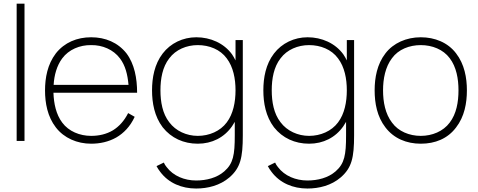

<svg xmlns="http://www.w3.org/2000/svg" viewBox="-20 -786 2666 1071"><path d="M72.9 0V-765.6H116.7V0Z M610.4 -59.4C574 -37.5 532.3 -28.1 488.5 -28.1C425 -28.1 363.5 -53.1 327.1 -102.1C292.7 -147.9 280.2 -208.3 278.1 -268.8H744.8C744.8 -349 730.2 -429.2 685.4 -488.5C637.5 -549 567.7 -578.1 488.5 -578.1C409.4 -578.1 339.6 -549 291.7 -488.5C244.8 -427.1 231.2 -352.1 231.2 -281.2C231.2 -211.5 244.8 -135.4 291.7 -75C337.5 -15.6 410.4 15.6 488.5 15.6C537.5 15.6 585.4 5.2 628.1 -18.8C669.8 -42.7 706.3 -80.2 731.3 -134.4L694.8 -155.2C672.9 -111.5 643.8 -80.2 610.4 -59.4ZM327.1 -460.4C363.5 -509.4 425 -535.4 488.5 -534.4C551 -535.4 612.5 -509.4 649 -460.4C679.2 -420.8 691.7 -370.8 696.9 -312.5H279.2C282.3 -366.7 296.9 -419.8 327.1 -460.4Z M1293.8 -562.5V-449C1287.5 -461.5 1281.2 -472.9 1274 -483.3C1229.2 -544.8 1154.2 -578.1 1075 -578.1C1000 -578.1 931.2 -544.8 887.5 -487.5C841.7 -428.1 828.1 -352.1 828.1 -282.3C828.1 -211.5 841.7 -136.5 887.5 -76C935.4 -15.6 1004.2 15.6 1083.3 15.6C1162.5 15.6 1230.2 -18.8 1274 -81.2L1289.6 -106.3V-31.3C1289.6 78.1 1281.2 126 1231.2 169.8C1189.6 206.3 1131.2 220.8 1074 220.8C1009.4 220.8 946.9 195.8 909.4 145.8C903.1 138.5 897.9 130.2 893.8 120.8L853.1 140.6C859.4 152.1 865.6 162.5 874 172.9C920.8 235.4 993.8 265.6 1074 265.6C1138.5 265.6 1207.3 249 1260.4 203.1C1320.8 150 1334.4 94.8 1334.4 -31.3V-562.5ZM1244.8 -103.1C1208.3 -54.2 1146.9 -28.1 1083.3 -28.1C1020.8 -28.1 960.4 -55.2 924 -104.2C886.5 -152.1 875 -217.7 875 -282.3C875 -346.9 886.5 -412.5 924 -460.4C960.4 -509.4 1020.8 -534.4 1083.3 -534.4C1146.9 -534.4 1208.3 -510.4 1244.8 -460.4C1281.2 -412.5 1293.8 -346.9 1293.8 -282.3C1293.8 -217.7 1281.2 -151 1244.8 -103.1Z M1914.6 -562.5V-449C1908.3 -461.5 1902.1 -472.9 1894.8 -483.3C1850 -544.8 1775 -578.1 1695.8 -578.1C1620.8 -578.1 1552.1 -544.8 1508.3 -487.5C1462.5 -428.1 1449 -352.1 1449 -282.3C1449 -211.5 1462.5 -136.5 1508.3 -76C1556.2 -15.6 1625 15.6 1704.2 15.6C1783.3 15.6 1851 -18.8 1894.8 -81.2L1910.4 -106.3V-31.3C1910.4 78.1 1902.1 126 1852.1 169.8C1810.4 206.3 1752.1 220.8 1694.8 220.8C1630.2 220.8 1567.7 195.8 1530.2 145.8C1524 138.5 1518.8 130.2 1514.6 120.8L1474 140.6C1480.2 152.1 1486.5 162.5 1494.8 172.9C1541.7 235.4 1614.6 265.6 1694.8 265.6C1759.4 265.6 1828.1 249 1881.2 203.1C1941.7 150 1955.2 94.8 1955.2 -31.3V-562.5ZM1865.6 -103.1C1829.2 -54.2 1767.7 -28.1 1704.2 -28.1C1641.7 -28.1 1581.2 -55.2 1544.8 -104.2C1507.3 -152.1 1495.8 -217.7 1495.8 -282.3C1495.8 -346.9 1507.3 -412.5 1544.8 -460.4C1581.2 -509.4 1641.7 -534.4 1704.2 -534.4C1767.7 -534.4 1829.2 -510.4 1865.6 -460.4C1902.1 -412.5 1914.6 -346.9 1914.6 -282.3C1914.6 -217.7 1902.1 -151 1865.6 -103.1Z M2327.1 15.6C2407.3 15.6 2477.1 -12.5 2524 -75C2570.8 -135.4 2584.4 -210.4 2584.4 -282.3C2584.4 -352.1 2570.8 -428.1 2524 -488.5C2478.1 -549 2405.2 -578.1 2327.1 -578.1C2246.9 -578.1 2174 -545.8 2130.2 -488.5C2083.3 -428.1 2069.8 -352.1 2069.8 -282.3C2069.8 -210.4 2083.3 -135.4 2130.2 -75C2177.1 -13.5 2247.9 15.6 2327.1 15.6ZM2537.5 -282.3C2537.5 -216.7 2526 -151 2488.5 -102.1C2452.1 -53.1 2390.6 -28.1 2327.1 -28.1C2263.5 -28.1 2202.1 -53.1 2166.7 -102.1C2129.2 -151 2116.7 -216.7 2116.7 -282.3C2116.7 -345.8 2129.2 -412.5 2166.7 -461.5C2202.1 -510.4 2263.5 -534.4 2327.1 -534.4C2390.6 -534.4 2452.1 -510.4 2488.5 -461.5C2526 -412.5 2537.5 -345.8 2537.5 -282.3Z"/></svg>

Font: Manrope Thin
Style: Regular
Weight: 100
Width: 4
Designer: Michael Sharanda
Foundry: Michael Sharanda
Version: Version 2.000;PS 002.000;hotconv 1.0.88;makeotf.lib2.5.64775